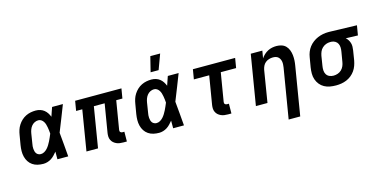

<svg xmlns="http://www.w3.org/2000/svg" viewBox="-89 -1232 3789 1923"><g transform="rotate(-15 1806.0 -271.0)"><path d="M221 8Q190 8 161.5 1.5Q133 -5 109.5 -21Q86 -37 70.5 -61Q55 -85 48 -113.5Q41 -142 41.5 -172Q42 -202 47 -233L64 -333Q68 -359 76 -384Q84 -409 99 -432.5Q114 -456 134.5 -475Q155 -494 179.5 -506Q204 -518 230 -523Q256 -528 282 -528Q306 -528 328.5 -521Q351 -514 368.5 -500Q386 -486 398.5 -467Q411 -448 419 -427Q427 -451 435 -474Q443 -497 451 -520H563Q536 -453 510.5 -385.5Q485 -318 457 -251Q464 -188 468.5 -125.5Q473 -63 479 0H367Q367 -20 367 -40Q367 -60 367 -79Q353 -62 337.5 -45.5Q322 -29 303.5 -17Q285 -5 263.5 1.5Q242 8 221 8ZM221 -93Q240 -93 257.5 -103Q275 -113 288.5 -128Q302 -143 312.5 -160Q323 -177 332 -195Q341 -213 348.5 -230.5Q356 -248 364 -267Q363 -283 361 -300Q359 -317 356 -333.5Q353 -350 348.5 -365.5Q344 -381 335 -395Q326 -409 312.5 -418Q299 -427 282 -427Q262 -427 243 -417.5Q224 -408 211 -391.5Q198 -375 191 -355.5Q184 -336 181 -317L165 -217Q162 -203 161 -189.5Q160 -176 161 -162.5Q162 -149 165.5 -136.5Q169 -124 176.5 -114Q184 -104 196 -98.5Q208 -93 221 -93Z M1049 8Q1030 8 1011.5 5.5Q993 3 977 -4.5Q961 -12 948 -23.5Q935 -35 927 -51.5Q919 -68 918 -86.5Q917 -105 920 -124L969 -419H857L788 0H668L737 -419H673L690 -520H1170L1153 -419H1089L1040 -124Q1039 -118 1040 -112Q1041 -106 1045 -101.5Q1049 -97 1054.5 -95Q1060 -93 1066 -93H1086L1085 8Z M1421 8Q1390 8 1361.5 1.5Q1333 -5 1309.5 -21Q1286 -37 1270.5 -61Q1255 -85 1248 -113.5Q1241 -142 1241.5 -172Q1242 -202 1247 -233L1264 -333Q1268 -359 1276 -384Q1284 -409 1299 -432.5Q1314 -456 1334.5 -475Q1355 -494 1379.5 -506Q1404 -518 1430 -523Q1456 -528 1482 -528Q1506 -528 1528.5 -521Q1551 -514 1568.5 -500Q1586 -486 1598.5 -467Q1611 -448 1619 -427Q1627 -451 1635 -474Q1643 -497 1651 -520H1763Q1736 -453 1710.5 -385.5Q1685 -318 1657 -251Q1664 -188 1668.5 -125.5Q1673 -63 1679 0H1567Q1567 -20 1567 -40Q1567 -60 1567 -79Q1553 -62 1537.5 -45.5Q1522 -29 1503.5 -17Q1485 -5 1463.5 1.5Q1442 8 1421 8ZM1421 -93Q1440 -93 1457.5 -103Q1475 -113 1488.5 -128Q1502 -143 1512.5 -160Q1523 -177 1532 -195Q1541 -213 1548.5 -230.5Q1556 -248 1564 -267Q1563 -283 1561 -300Q1559 -317 1556 -333.5Q1553 -350 1548.5 -365.5Q1544 -381 1535 -395Q1526 -409 1512.5 -418Q1499 -427 1482 -427Q1462 -427 1443 -417.5Q1424 -408 1411 -391.5Q1398 -375 1391 -355.5Q1384 -336 1381 -317L1365 -217Q1362 -203 1361 -189.5Q1360 -176 1361 -162.5Q1362 -149 1365.5 -136.5Q1369 -124 1376.5 -114Q1384 -104 1396 -98.5Q1408 -93 1421 -93ZM1494 -600 1533 -757H1635L1577 -600Z M2134 8Q2114 8 2096 5.5Q2078 3 2061.5 -4.5Q2045 -12 2032 -23.5Q2019 -35 2011 -51.5Q2003 -68 2002 -86.5Q2001 -105 2004 -124L2053 -419H1894L1911 -520H2349L2332 -419H2173L2124 -124Q2123 -118 2124 -112Q2125 -106 2129 -101.5Q2133 -97 2138.5 -95Q2144 -93 2151 -93H2170L2169 8Z M2707 215 2793 -303Q2795 -318 2796 -333Q2797 -348 2794.5 -362.5Q2792 -377 2785.5 -389.5Q2779 -402 2768.5 -411Q2758 -420 2744 -423.5Q2730 -427 2715 -427Q2695 -427 2674.5 -421Q2654 -415 2637.5 -401.5Q2621 -388 2612 -369Q2603 -350 2599 -330L2545 0H2425L2511 -520H2631L2618 -443Q2631 -463 2649.5 -480Q2668 -497 2689.5 -508Q2711 -519 2733.5 -523.5Q2756 -528 2779 -528Q2807 -528 2832.5 -519.5Q2858 -511 2875.5 -492.5Q2893 -474 2902.5 -449Q2912 -424 2915 -397Q2918 -370 2916.5 -342.5Q2915 -315 2910 -287L2827 215Z M3256 8Q3223 8 3192 2.5Q3161 -3 3134.5 -17.5Q3108 -32 3089 -55.5Q3070 -79 3060 -108Q3050 -137 3050 -169Q3050 -201 3055 -233L3072 -333Q3076 -360 3086.5 -386.5Q3097 -413 3114.5 -436Q3132 -459 3156 -477Q3180 -495 3206 -506Q3232 -517 3259.5 -522.5Q3287 -528 3314 -528H3331L3612 -520L3595 -419L3470 -423Q3484 -411 3493.5 -396Q3503 -381 3508.5 -363Q3514 -345 3513.5 -325.5Q3513 -306 3510 -287L3494 -187Q3489 -160 3479.5 -133.5Q3470 -107 3453.5 -83.5Q3437 -60 3414 -41.5Q3391 -23 3364.5 -12Q3338 -1 3310.5 3.5Q3283 8 3256 8ZM3256 -93Q3278 -93 3300 -100.5Q3322 -108 3338.5 -124Q3355 -140 3364 -161Q3373 -182 3376 -203L3393 -303Q3397 -325 3396.5 -346.5Q3396 -368 3387.5 -386Q3379 -404 3361 -415Q3343 -426 3321 -427H3307Q3286 -427 3265 -419Q3244 -411 3227 -395Q3210 -379 3201.5 -358.5Q3193 -338 3189 -317L3173 -217Q3169 -194 3170 -171Q3171 -148 3182 -129.5Q3193 -111 3213 -102Q3233 -93 3256 -93Z"/></g></svg>

Font: Iosevka Aile
Style: Bold Italic
Weight: 700
Italic angle: -9°
Designer: Belleve Invis
Foundry: Belleve Invis
Version: Version 28.0.1; ttfautohint (v1.8.4)